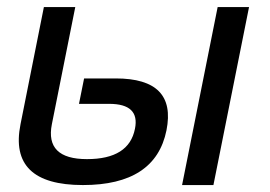

<svg xmlns="http://www.w3.org/2000/svg" viewBox="-20 -533 777 553"><path d="M504.4 0 606.9 -512.7H697.3L594.7 0ZM196.8 -512.7 129.4 -175.3Q109.4 -74.7 230.5 -74.7Q351.6 -74.7 368.7 -162.1Q383.3 -233.9 294.4 -233.9H207.5L222.2 -307.1H313.5Q489.3 -307.1 459.5 -157.7Q427.7 0 218.8 0Q3.9 0 39.1 -175.3L106.4 -512.7Z"/></svg>

Font: Sansation
Style: Italic
Weight: 400
Designer: Bernd Montag
Version: Version 1.301